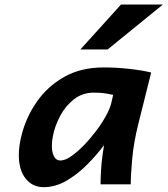

<svg xmlns="http://www.w3.org/2000/svg" viewBox="-20 -793 721 826"><path d="M542.5 0H412.6Q412.6 -22 414.6 -58.8Q416.5 -95.7 421.9 -131.3L427.7 -168.9Q397 -127.4 355.7 -85.7Q314.5 -43.9 266.6 -15.9Q218.8 12.2 167.5 12.2Q120.1 12.2 90.6 -24.4Q61 -61 61 -126Q61 -165 72.3 -209.5Q91.3 -286.6 137.2 -353.5Q183.1 -420.4 255.4 -461.7Q327.6 -502.9 426.3 -502.9Q479.5 -502.9 535.4 -496.8Q591.3 -490.7 630.4 -481L574.2 -256.3Q555.2 -179.7 548.8 -110.1Q542.5 -40.5 542.5 0ZM459 -350.6 466.8 -384.8Q457.5 -387.2 436.3 -390.9Q415 -394.5 383.8 -394.5Q335 -394.5 298.3 -366Q261.7 -337.4 238.8 -294.2Q215.8 -251 207.5 -207Q203.1 -185.1 203.1 -165.5Q203.1 -138.2 212.2 -120.4Q221.2 -102.5 240.2 -102.5Q259.3 -102.5 285.2 -120.1Q311 -137.7 338.9 -166Q366.7 -194.3 392.1 -227.8Q417.5 -261.2 435.3 -293.5Q453.1 -325.7 459 -350.6ZM500.5 -773.4H680.7L442.9 -580.1H325.7Z"/></svg>

Font: Andika
Style: Bold Italic
Weight: 700
Italic angle: -14°
Designer: Victor Gaultney, Annie Olsen, Julie Remington, Don Collingsworth, Eric Hays, Becca Hirsbrunner
Foundry: SIL International
Version: Version 6.101